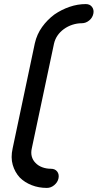

<svg xmlns="http://www.w3.org/2000/svg" viewBox="-20 -828 479 942"><path d="M136 -100Q131 -78 136 -60Q141 -42 154 -29Q167 -15 187 -7.5Q207 0 230 0Q250 0 260.5 13.5Q271 27 267 47Q263 66 246.5 80Q230 94 210 94Q170 94 135.5 80.5Q101 67 77 43Q53 17 42.5 -19Q32 -55 42 -100L151 -616Q161 -660 186.5 -695.5Q212 -731 247 -757Q282 -781 321.5 -794.5Q361 -808 401 -808Q421 -808 431.5 -794Q442 -780 438 -761Q434 -741 417.5 -727.5Q401 -714 381 -714Q358 -714 335 -706.5Q312 -699 293 -685Q275 -672 262.5 -654Q250 -636 245 -614Z"/></svg>

Font: VDS
Style: Italic
Weight: 400
Designer: artmaker
Foundry: artmaker
Version: Version 1.000 2009 initial release